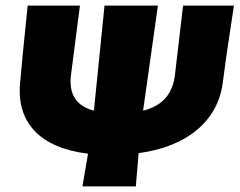

<svg xmlns="http://www.w3.org/2000/svg" viewBox="-20 -667 857 687"><path d="M275 0 295 -117Q166 -133 104 -198.5Q42 -264 52 -370L61 -469L79 -647H266L234 -399Q221 -296 316 -271L354 -647H545L492 -271Q594 -296 606 -399L635 -647H817L790 -467L777 -370Q763 -268 685 -202.5Q607 -137 476 -119L466 0Z"/></svg>

Font: Alegreya Sans Black
Style: Italic
Weight: 900
Italic angle: -7°
Designer: Juan Pablo del Peral
Foundry: Huerta Tipografica
Version: Version 2.007